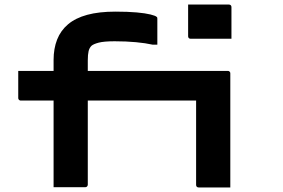

<svg xmlns="http://www.w3.org/2000/svg" viewBox="-20 -822 1240 842"><path d="M60 -511H868Q872 -511 874 -509.5Q876 -508 877.5 -506Q879 -504 879 -500Q879 -469 879 -441Q879 -413 879 -381H71Q68 -381 65.5 -382.5Q63 -384 61.5 -386.5Q60 -389 60 -392Q60 -424 60 -452Q60 -480 60 -511ZM365 -12Q365 -8 362 -4.5Q359 -1 354 -1Q318 -1 284.5 -1Q251 -1 215 -1Q215 -26 215 -51Q215 -76 215 -101Q215 -164 215 -220Q215 -276 215 -330Q215 -384 215 -440Q215 -496 215 -559Q215 -609 230.5 -648.5Q246 -688 278.5 -715.5Q311 -743 362.5 -757Q414 -771 486 -771Q541 -771 579.5 -767.5Q618 -764 640 -758.5Q662 -753 667 -748Q669 -747 669.5 -744.5Q670 -742 670 -740Q670 -712 670 -683.5Q670 -655 670 -626H650Q619 -633 576 -637Q533 -641 483 -641Q436 -641 413 -635Q390 -629 381 -621Q372 -612 368.5 -597.5Q365 -583 365 -557Q365 -516 365 -461.5Q365 -407 365 -346Q365 -285 365 -223.5Q365 -162 365 -107.5Q365 -53 365 -12ZM805 -802Q826 -802 848.5 -802Q871 -802 894.5 -802Q918 -802 940.5 -802Q963 -802 984 -802Q989 -802 992 -799Q995 -796 995 -791V-652Q974 -652 951.5 -652Q929 -652 905.5 -652Q882 -652 859.5 -652Q837 -652 816 -652Q811 -652 808 -655Q805 -658 805 -663ZM840 -511Q846 -511 863.5 -511Q881 -511 903.5 -511Q926 -511 947 -511Q968 -511 979 -511Q983 -511 985 -509.5Q987 -508 988.5 -506Q990 -504 990 -500Q990 -474 990 -426Q990 -378 990 -320Q990 -262 990 -204Q990 -146 990 -99Q990 -83 990 -66.5Q990 -50 990 -33.5Q990 -17 990 0Q953 0 921 0Q889 0 851 0Q846 0 843 -3Q840 -6 840 -11Q840 -35 840 -72Q840 -109 840 -152Q840 -195 840 -238.5Q840 -282 840 -319.5Q840 -357 840 -381Q840 -403 840 -424.5Q840 -446 840 -468Q840 -490 840 -511Z"/></svg>

Font: Recursive Monospace ExtraBold
Style: Regular
Weight: 800
Version: Version 1.047